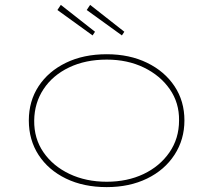

<svg xmlns="http://www.w3.org/2000/svg" viewBox="-20 -756 873 786"><path d="M417 10Q322 10 250 -25Q178 -60 138 -121.5Q98 -183 98 -263Q98 -342 138 -403Q178 -464 250 -499Q322 -534 417 -534Q510 -534 582 -499Q654 -464 694.5 -403Q735 -342 735 -263Q735 -185 694.5 -122.5Q654 -60 582 -25Q510 10 417 10ZM417 -12Q501 -12 567.5 -43.5Q634 -75 673.5 -132Q713 -189 713 -263Q714 -335 675 -391Q636 -447 569 -479.5Q502 -512 417 -512Q330 -512 263 -480Q196 -448 158.5 -391.5Q121 -335 120 -263Q119 -189 158 -132.5Q197 -76 264.5 -44Q332 -12 417 -12ZM479 -611 335 -715 349 -736 489 -626ZM359 -611 215 -715 229 -736 369 -626Z"/></svg>

Font: Lexend Mega Thin
Style: Regular
Weight: 250
Version: Version 1.007